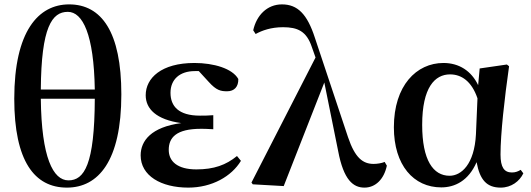

<svg xmlns="http://www.w3.org/2000/svg" viewBox="-20 -839 2420 875"><path d="M285 16C428 16 533 -105 533 -409C533 -693 443 -819 295 -819C155 -819 45 -697 45 -389C45 -105 137 16 285 16ZM292 -17C222 -17 169 -121 166 -389H412C411 -89 364 -17 292 -17ZM166 -431C168 -716 217 -785 289 -785C357 -785 408 -682 412 -431Z M838 16C946 16 1035 -35 1078 -106L1060 -128C1010 -87 955 -67 875 -67C788 -67 749 -104 749 -156C749 -212 783 -252 896 -252C908 -252 921 -252 952 -250V-314C927 -312 911 -312 891 -312C794 -312 757 -355 757 -416C757 -477 799 -515 868 -515H886L931 -466C966 -427 986 -423 1015 -423C1048 -423 1067 -444 1066 -479C1039 -527 954 -552 866 -552C715 -552 644 -483 644 -405C644 -343 692 -294 806 -278C670 -260 621 -198 621 -131C621 -38 714 16 838 16Z M1641 16C1691 16 1730 -22 1743 -84L1733 -101C1719 -95 1698 -92 1683 -92C1634 -92 1598 -119 1566 -214L1415 -667C1380 -775 1336 -819 1265 -819C1197 -819 1149 -769 1134 -701L1145 -684C1174 -700 1215 -715 1270 -715C1336 -715 1377 -697 1401 -625L1418 -577L1126 -7L1132 1L1273 9L1458 -463L1521 -151C1546 -18 1590 16 1641 16Z M1991 15C2053 15 2115 -15 2152 -100C2167 -18 2199 16 2262 16C2310 16 2348 -13 2365 -49L2353 -65C2341 -58 2330 -53 2313 -53C2278 -53 2261 -76 2261 -135C2261 -229 2279 -389 2300 -537L2290 -545L2166 -527L2159 -451C2128 -516 2072 -552 2001 -552C1878 -552 1775 -449 1775 -259C1775 -86 1865 15 1991 15ZM2156 -391 2149 -227C2142 -90 2082 -38 2029 -38C1954 -38 1904 -109 1904 -270C1904 -441 1962 -500 2031 -500C2082 -500 2129 -470 2156 -391Z"/></svg>

Font: Noto Serif KR
Style: Bold
Weight: 700
Designer: Ryoko NISHIZUKA 西塚涼子 (kana & ideographs); Frank Grießhammer (Latin, Greek & Cyrillic); Wenlong ZHANG 张文龙 (bopomofo); San
Foundry: Adobe
Version: Version 2.001;hotconv 1.1.0;makeotfexe 2.6.0